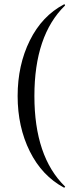

<svg xmlns="http://www.w3.org/2000/svg" viewBox="-20 -745 349 882"><path d="M274 -725Q276 -726 278 -723.5Q280 -721 278 -719Q138 -582 138 -304Q138 -26 278 111Q281 113 277 116Q275 117 274 117Q173 63 117 -49.5Q61 -162 61 -304Q61 -446 117 -559Q173 -672 274 -725Z"/></svg>

Font: Cormorant Garamond Book
Style: Regular
Weight: 500
Designer: Christian Thalmann (Catharsis Fonts)
Version: Version 1.000;PS 002.000;hotconv 1.0.88;makeotf.lib2.5.64775